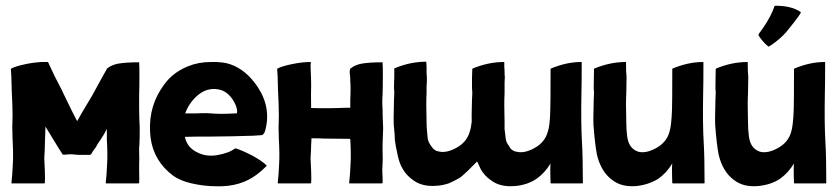

<svg xmlns="http://www.w3.org/2000/svg" viewBox="-20 -640 2930 672"><path d="M467 -259Q467 -246 467.5 -229.5Q468 -213 468.5 -204.5Q469 -196 469 -191Q469 -159 468 -135L467 -123V-110Q468 -80 467 -67V-45V-42Q468 -10 467 0L465 2H352Q350 2 350 0Q353 -23 355 -67Q357 -100 354 -152V-172V-189Q346 -171 323 -138L315 -124L306 -112Q299 -99 297 -99Q296 -98 294 -98H267H255L241 -99Q236 -100 229 -100Q219 -100 212 -99Q202 -98 200 -99Q199 -99 195 -106L186 -120L139 -197V-191Q139 -183 137 -135Q137 -126 136.5 -114.5Q136 -103 135.5 -96Q135 -89 135 -85Q135 -84 137 -42Q138 -10 137 0L135 2H22Q20 2 20 0Q23 -23 25 -67Q27 -100 24 -152Q22 -192 24 -236Q24 -267 21 -325Q20 -383 18 -398L19 -399V-400Q34 -408 67 -415Q93 -421 125 -423H148Q153 -412 159 -399.5Q165 -387 168.5 -379.5Q172 -372 174 -368Q195 -329 211 -294Q234 -246 250 -216Q259 -233 304 -308L340 -374L352 -395L353 -396Q353 -400 356 -401Q369 -412 392 -417Q420 -422 466 -422Q467 -422 467 -421Q468 -406 468 -378Q468 -340 467 -307V-284Z M913 -61V-60V-59Q895 -41 880 -30Q823 14 739 12Q693 12 647 1Q610 -8 586 -25Q518 -76 507 -158Q496 -251 541 -324Q562 -358 584 -376Q608 -396 638 -408Q675 -423 718 -423Q761 -424 786 -415Q842 -396 883 -334Q931 -260 907 -179Q902 -168 896 -167Q895 -167 866 -165Q857 -165 829 -164Q801 -163 792 -163Q760 -163 719 -162Q648 -162 627 -161Q635 -122 674 -105Q703 -91 740 -97Q759 -100 781 -108L798 -117Q803 -122 807 -120Q829 -113 862 -96Q897 -77 913 -61ZM668 -303Q641 -278 628 -243H663Q680 -244 703 -244Q708 -244 721 -243Q734 -242 735 -242Q750 -241 778 -242Q791 -243 801 -243H809Q809 -246 810 -250Q810 -264 799 -284Q778 -321 745 -327Q703 -335 668 -303Z M1319 -259Q1319 -246 1319.5 -229.5Q1320 -213 1320.5 -204.5Q1321 -196 1321 -191Q1321 -183 1319 -135V-123V-110Q1320 -80 1319 -67L1318 -45V-42Q1320 -5 1319 0L1317 2H1204Q1202 2 1202 0Q1205 -23 1207 -67Q1209 -100 1206 -152V-154Q1151 -155 1114 -155Q1101 -156 1070 -156Q1070 -142 1069 -135Q1069 -126 1068.5 -114.5Q1068 -103 1067.5 -96Q1067 -89 1067 -85Q1067 -84 1069 -42Q1070 -10 1069 0L1067 2H954Q952 2 952 0Q955 -23 957 -67Q959 -100 956 -152Q954 -192 956 -236Q956 -267 953 -325Q952 -383 950 -398L951 -399V-400Q966 -408 999 -415Q1037 -423 1066 -423Q1068 -423 1068 -422Q1066 -410 1068 -381Q1069 -362 1069 -341Q1068 -313 1069 -262Q1123 -260 1194 -263H1206V-293Q1207 -311 1207 -331Q1207 -345 1206 -355Q1206 -373 1205 -378Q1204 -380 1204 -387Q1204 -396 1205 -396Q1205 -400 1208 -401Q1221 -412 1244 -417Q1272 -422 1318 -422Q1319 -422 1319 -421Q1320 -406 1320 -378Q1320 -340 1319 -307Q1318 -299 1318 -284Q1318 -268 1319 -259Z M2015 -311Q2013 -209 2017 -140Q2020 -91 2020 0Q2020 2 2018 2H1909Q1907 2 1907 0Q1906 -21 1906 -50Q1906 -61 1907 -68Q1887 -35 1859 -15Q1843 -4 1823 3Q1801 10 1783 11Q1730 16 1697 -10Q1676 -25 1663 -47Q1657 -59 1650 -75L1616 -41Q1593 -19 1586 -16Q1569 -6 1550 2Q1528 9 1510 10Q1457 15 1424 -11Q1403 -26 1390 -48Q1377 -69 1371 -101Q1364 -131 1362 -151L1361 -172Q1359 -192 1358 -205Q1357 -209 1359 -292Q1361 -315 1359 -332Q1359 -353 1360 -368V-399Q1360 -401 1361 -401Q1416 -424 1471 -424Q1472 -424 1472 -423L1473 -406V-388Q1473 -376 1474 -372V-353Q1473 -346 1473 -332V-313Q1471 -284 1473 -213Q1473 -194 1474 -189Q1474 -187 1476 -165Q1477 -149 1482 -140Q1487 -131 1495 -121Q1503 -112 1515 -110Q1542 -103 1578 -123Q1614 -143 1624 -179Q1628 -189 1631 -214Q1630 -224 1632 -291Q1634 -314 1632 -331V-367Q1633 -384 1633 -398Q1633 -400 1634 -400Q1689 -423 1744 -423Q1745 -423 1745 -422V-405Q1746 -400 1746 -387Q1746 -375 1747 -371L1746 -352V-331V-312Q1744 -283 1746 -212V-188L1749 -164Q1750 -148 1755 -139Q1759 -132 1767 -120Q1777 -110 1788 -109Q1815 -102 1851 -122Q1887 -142 1897 -178Q1905 -200 1906 -256Q1907 -277 1907 -398Q1907 -400 1908 -400Q1963 -423 2014 -423Q2016 -423 2016 -422Q2016 -346 2015 -311Z M2443 -140Q2446 -91 2446 0Q2446 2 2444 2H2389H2335Q2333 2 2333 0Q2332 -21 2332 -50Q2332 -61 2333 -68Q2313 -35 2285 -15Q2252 6 2209 11Q2156 16 2123 -10Q2083 -39 2069 -100Q2062 -137 2057 -204Q2056 -208 2058 -291Q2060 -314 2058 -331Q2058 -340 2058.5 -367Q2059 -394 2059 -398Q2059 -400 2060 -400Q2115 -423 2170 -423Q2171 -423 2171 -422Q2171 -384 2173 -371Q2173 -364 2172.5 -342Q2172 -320 2172 -312Q2170 -283 2172 -212Q2172 -187 2175 -164Q2180 -120 2214 -109Q2241 -102 2277 -122Q2313 -142 2323 -178Q2330 -200 2332 -256Q2333 -277 2333 -398Q2333 -400 2334 -400Q2389 -423 2440 -423Q2442 -423 2442 -422Q2442 -347 2441 -311Q2439 -209 2443 -140Z M2869 -140Q2872 -91 2872 0Q2872 2 2870 2H2815H2761Q2759 2 2759 0Q2758 -21 2758 -50Q2758 -61 2759 -68Q2739 -35 2711 -15Q2681 6 2635 11Q2582 16 2549 -10Q2509 -39 2495 -100Q2488 -137 2483 -204Q2482 -208 2484 -291Q2486 -314 2484 -331Q2484 -340 2484.5 -367Q2485 -394 2485 -398Q2485 -399 2486 -400Q2541 -423 2596 -423Q2597 -423 2597 -422Q2597 -387 2599 -371Q2599 -364 2598.5 -342Q2598 -320 2598 -312Q2596 -283 2598 -212Q2598 -187 2601 -164Q2606 -120 2640 -109Q2667 -102 2703 -122Q2739 -142 2749 -178Q2756 -200 2758 -256Q2759 -277 2759 -398Q2759 -399 2760 -400Q2815 -423 2866 -423Q2868 -423 2868 -422Q2868 -347 2867 -311Q2865 -209 2869 -140ZM2648 -498Q2639 -509 2635 -516Q2634 -518 2636 -522L2650 -541Q2679 -583 2691 -619H2692V-620H2693Q2751 -620 2782 -598Q2784 -596 2783 -596Q2778 -586 2760 -563L2732 -528Q2712 -505 2682 -484Q2672 -477 2670 -477Q2669 -477 2666 -480Q2658 -486 2648 -498Z"/></svg>

Font: Tovari Sans
Style: Bold
Weight: 700
Designer: Verneri Kontto, Denis Ignatov
Foundry: Verneri Kontto
Version: Version 1.10 May 7, 2019